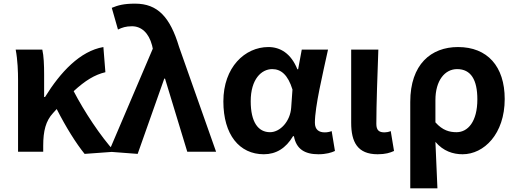

<svg xmlns="http://www.w3.org/2000/svg" viewBox="-20 -832 2835 1053"><path d="M444 12 609 0C531 -85 441 -222 384 -332C447 -390 499 -422 558 -436L547 -574C419 -552 311 -436 227 -300H222V-423C222 -475 220 -526 212 -560H66C77 -503 79 -437 79 -393V0H217V-33C217 -114 231 -169 271 -212L291 -234C342 -134 397 -46 444 12Z M735 12 881 -401H885L1007 0H1165L962 -575C913 -738 845 -812 721 -812C658 -812 627 -803 593 -789L627 -670C650 -681 670 -688 704 -688C755 -688 796 -652 814 -583L818 -565L577 0Z M1427 14C1494 14 1548 -19 1587 -85H1592C1605 -14 1652 14 1726 14C1768 14 1798 5 1817 -4L1799 -113C1786 -108 1773 -106 1761 -106C1730 -106 1707 -120 1707 -159C1707 -248 1750 -426 1779 -560H1635L1615 -452H1611C1576 -539 1517 -574 1452 -574C1323 -574 1205 -463 1205 -276C1205 -93 1293 14 1427 14ZM1461 -107C1396 -107 1355 -162 1355 -277C1355 -398 1414 -453 1473 -453C1521 -453 1559 -422 1584 -341L1577 -242C1572 -167 1517 -107 1461 -107Z M2051 14C2094 14 2119 6 2141 -4L2123 -113C2111 -108 2098 -106 2089 -106C2059 -106 2044 -117 2044 -153C2044 -258 2050 -423 2055 -560H1906V-159C1906 -54 1940 14 2051 14Z M2230 201H2379C2375 114 2372 36 2368 -54C2411 -3 2465 14 2517 14C2634 14 2748 -97 2748 -289C2748 -468 2653 -574 2492 -574C2344 -574 2230 -479 2230 -273ZM2484 -107C2446 -107 2408 -116 2368 -161V-283C2368 -391 2420 -453 2487 -453C2563 -453 2598 -394 2598 -287C2598 -165 2546 -107 2484 -107Z"/></svg>

Font: Noto Sans CJK TC
Style: Bold
Weight: 700
Designer: Ryoko NISHIZUKA 西塚涼子 (kana, bopomofo & ideographs); Paul D. Hunt (Latin, Greek & Cyrillic); Sandoll Communications 산돌커뮤니
Foundry: Adobe
Version: Version 2.004;hotconv 1.0.118;makeotfexe 2.5.65603